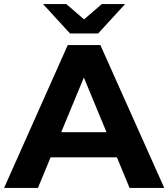

<svg xmlns="http://www.w3.org/2000/svg" viewBox="-29 -921 825 941"><path d="M452 -757 584 -901H470L383 -826L296 -901H182L314 -757ZM606 0H776L463 -700H303L-9 0H157L219 -150H544ZM271 -273 382 -541 493 -273Z"/></svg>

Font: Montserrat Lite
Style: Bold
Weight: 700
Designer: Julieta Ulanovsky
Foundry: Julieta Ulanovsky
Version: Version 7.200;PS 007.200;hotconv 1.0.88;makeotf.lib2.5.64775